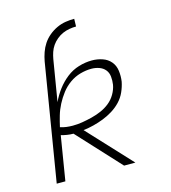

<svg xmlns="http://www.w3.org/2000/svg" viewBox="-110 -832 821 922"><g transform="rotate(-15 300.0 -371.5)"><path d="M154 -582Q158 -604 165.5 -625.5Q173 -647 185.5 -666Q198 -685 216.5 -700.5Q235 -716 256.5 -726Q278 -736 300 -739.5Q322 -743 344 -743L343 -705Q327 -705 309.5 -702Q292 -699 276 -692Q260 -685 245.5 -673Q231 -661 221 -646.5Q211 -632 205.5 -615.5Q200 -599 197 -582ZM58 0 154 -582H197L163 -377Q177 -408 198.5 -436.5Q220 -465 247.5 -486.5Q275 -508 308 -518Q341 -528 374 -528Q401 -528 426 -519.5Q451 -511 467 -492Q483 -473 486.5 -446Q490 -419 486 -392Q481 -367 470 -342.5Q459 -318 440.5 -298.5Q422 -279 398.5 -264.5Q375 -250 350.5 -240.5Q326 -231 300.5 -224.5Q275 -218 249 -215L449 0H393L198 -211Q182 -211 166.5 -213.5Q151 -216 137 -220L101 0ZM205 -249Q229 -249 253 -253Q277 -257 301 -263Q325 -269 348.5 -279Q372 -289 392 -305Q412 -321 425 -343.5Q438 -366 442 -389Q445 -409 443 -429Q441 -449 429.5 -463Q418 -477 399.5 -483.5Q381 -490 361 -490Q334 -490 305.5 -482Q277 -474 252.5 -456.5Q228 -439 210 -415.5Q192 -392 178.5 -366Q165 -340 157 -312.5Q149 -285 143 -258Q158 -253 173.5 -251Q189 -249 205 -249Z"/></g></svg>

Font: Iosevka Extralight Extended
Style: Italic
Weight: 200
Width: 7
Italic angle: -9°
Monospace: yes
Designer: Belleve Invis
Foundry: Belleve Invis
Version: Version 32.5.0; ttfautohint (v1.8.4)